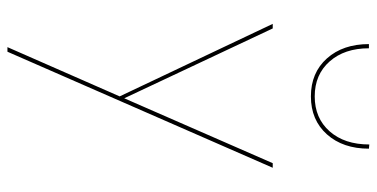

<svg xmlns="http://www.w3.org/2000/svg" viewBox="-262 -436 988 503"><g transform="rotate(90 231.5 -185.0)"><path d="M96 -658H107Q107 -594 141.5 -555Q176 -516 233 -516Q290 -516 324.5 -555Q359 -594 359 -659L370 -658Q370 -590 332.5 -548Q295 -506 233 -506Q171 -506 133.5 -548Q96 -590 96 -658ZM408 -406H420L116 289H104L233 -5L43 -406H55L238 -17Z"/></g></svg>

Font: EauTest Hairline
Style: Regular
Weight: 250
Designer: Christian Thalmann (Catharsis Fonts)
Version: Version 0.001;PS 000.001;hotconv 1.0.88;makeotf.lib2.5.64775